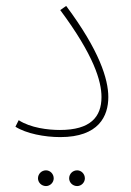

<svg xmlns="http://www.w3.org/2000/svg" viewBox="-20 -457 440 647"><path d="M32 -30C68 -7 130 5 183 5C313 5 345 -66 345 -130C345 -190 315 -287 203 -437L183 -423C296 -271 322 -184 322 -130C322 -63 285 -19 182 -19C142 -19 83 -26 43 -52ZM240 170C254 170 266 158 266 144C266 129 254 117 240 117C225 117 213 129 213 144C213 158 225 170 240 170ZM135 170C149 170 161 158 161 144C161 129 149 117 135 117C120 117 108 129 108 144C108 158 120 170 135 170Z"/></svg>

Font: Noto Sans Arabic Thin
Style: Regular
Weight: 100
Designer: Monotype Design Team, Nadine Chahine, Nizar Qandah and Khaled Hosny
Foundry: Monotype Imaging Inc.
Version: Version 2.012